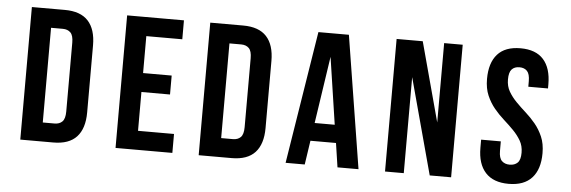

<svg xmlns="http://www.w3.org/2000/svg" viewBox="-47 -855 3003 1010"><g transform="rotate(5 1454.0 -350.0)"><path d="M85 -700H259Q342 -700 382.5 -656Q423 -612 423 -527V-173Q423 -88 382.5 -44Q342 0 259 0H85ZM195 -600V-100H257Q283 -100 298 -115Q313 -130 313 -168V-532Q313 -570 298 -585Q283 -600 257 -600Z M698 -405H849V-305H698V-100H888V0H588V-700H888V-600H698Z M1027 -700H1201Q1284 -700 1324.5 -656Q1365 -612 1365 -527V-173Q1365 -88 1324.5 -44Q1284 0 1201 0H1027ZM1137 -600V-100H1199Q1225 -100 1240 -115Q1255 -130 1255 -168V-532Q1255 -570 1240 -585Q1225 -600 1199 -600Z M1871 0H1760L1741 -127H1606L1587 0H1486L1598 -700H1759ZM1620 -222H1726L1673 -576Z M2110 -507V0H2011V-700H2149L2262 -281V-700H2360V0H2247Z M2503 -532Q2503 -617 2543.5 -662.5Q2584 -708 2665 -708Q2746 -708 2786.5 -662.5Q2827 -617 2827 -532V-510H2723V-539Q2723 -577 2708.5 -592.5Q2694 -608 2668 -608Q2642 -608 2627.5 -592.5Q2613 -577 2613 -539Q2613 -503 2629 -475.5Q2645 -448 2669 -423.5Q2693 -399 2720.5 -374.5Q2748 -350 2772 -321Q2796 -292 2812 -255Q2828 -218 2828 -168Q2828 -83 2786.5 -37.5Q2745 8 2664 8Q2583 8 2541.5 -37.5Q2500 -83 2500 -168V-211H2604V-161Q2604 -123 2619.5 -108Q2635 -93 2661 -93Q2687 -93 2702.5 -108Q2718 -123 2718 -161Q2718 -197 2702 -224.5Q2686 -252 2662 -276.5Q2638 -301 2610.5 -325.5Q2583 -350 2559 -379Q2535 -408 2519 -445Q2503 -482 2503 -532Z"/></g></svg>

Font: Bebas Neue Bold
Style: Regular
Weight: 700
Designer: Ryoichi Tsunekawa & LGV (GE)
Foundry: Free Software Foundation, Inc.
Version: Version 1.003 August 13, 2016